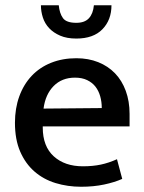

<svg xmlns="http://www.w3.org/2000/svg" viewBox="-20 -702 549 732"><path d="M474 -220H143V-216Q143 -144 185 -106Q227 -68 296 -68Q334 -68 364.5 -74.5Q395 -81 426 -95L446 -20Q417 -7 377 1.5Q337 10 289 10Q238 10 192 -4Q146 -18 111.5 -48Q77 -78 57 -124Q37 -170 37 -234Q37 -289 53.5 -334.5Q70 -380 100.5 -412.5Q131 -445 174.5 -462.5Q218 -480 271 -480Q317 -480 354.5 -465Q392 -450 418.5 -422.5Q445 -395 459.5 -355.5Q474 -316 474 -268ZM368 -290Q368 -314 362 -335Q356 -356 344 -371.5Q332 -387 312.5 -396.5Q293 -406 266 -406Q216 -406 184.5 -374Q153 -342 146 -288ZM204 -682Q207 -651 220 -633Q233 -615 271 -615Q303 -615 319 -632.5Q335 -650 338 -682H405Q405 -626 370.5 -590.5Q336 -555 271 -555Q235 -555 209.5 -566Q184 -577 167.5 -594.5Q151 -612 143.5 -635Q136 -658 136 -682Z"/></svg>

Font: Mukta Malar Medium
Style: Regular
Weight: 500
Designer: Aadarsh Rajan, Girish Dalvi, Yashodeep Gholap
Foundry: Ek Type
Version: Version 2.538;PS 1.000;hotconv 16.6.51;makeotf.lib2.5.65220;